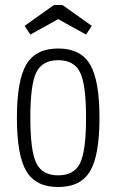

<svg xmlns="http://www.w3.org/2000/svg" viewBox="-20 -742 468 772"><path d="M48 -268Q48 -117 86 -53.5Q124 10 214 10Q304 10 342 -53.5Q380 -117 380 -268Q380 -419 342 -483Q304 -547 214 -547Q124 -547 86 -483Q48 -419 48 -268ZM102 -269Q102 -402 126 -451Q150 -500 214 -500Q278 -500 302 -451Q326 -402 326 -269Q326 -135 302 -86Q278 -37 214 -37Q150 -37 126 -86Q102 -135 102 -269ZM197 -722 79 -638 102 -603 214 -665 326 -603 349 -638 231 -722Z"/></svg>

Font: Secuela Light
Style: Regular
Weight: 300
Designer: Fernando Haro
Foundry: deFharo
Version: Version 1.708